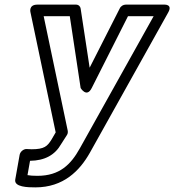

<svg xmlns="http://www.w3.org/2000/svg" viewBox="-20 -573 754 831"><path d="M110 123C174 122 218 98 245 50L270 11C274 5 274 -3 273 -8L169 -503H282L329 -192C329 -192 355 -148 377 -192L534 -503H645L325 70C287 138 239 188 142 188C125 188 109 187 99 185ZM133 238C255 238 325 166 369 88L708 -519C729 -556 690 -553 690 -553H524C514 -553 503 -547 498 -536L368 -280L329 -536C328 -545 320 -553 309 -553H142C102 -553 112 -519 112 -519L221 0L203 31C185 60 172 73 117 73C112 73 103 72 94 72C83 72 68 82 65 97L46 204C40 237 101 238 133 238Z"/></svg>

Font: Asimov
Style: WidOuIt
Weight: 500
Designer: Google
Version: Version 2.000980; 2014